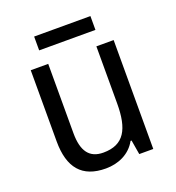

<svg xmlns="http://www.w3.org/2000/svg" viewBox="-126 -778 812 888"><g transform="rotate(-20 279.5 -333.5)"><path d="M418 -677H141V-609H418ZM481 -536H396V-255C396 -129 361 -63 259 -63C191 -63 159 -106 159 -195V-536H73V-186C73 -56 128 10 245 10C307 10 365 -16 395 -71H400L412 0H481Z"/></g></svg>

Font: Noto Sans Bengali SemiCondensed
Style: Regular
Weight: 400
Width: 4
Designer: Jelle Bosma - Monotype Design Team
Foundry: Monotype Imaging Inc.
Version: Version 2.003